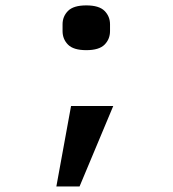

<svg xmlns="http://www.w3.org/2000/svg" viewBox="-20 -546 640 712"><path d="M189 145.5 243.5 -153H400L275 145.5ZM300 -360Q252.5 -360 232.2 -380.5Q212 -401 212 -430.5V-456Q212 -485 232.2 -505.5Q252.5 -526 300 -526Q347.5 -526 367.8 -505.5Q388 -485 388 -456V-430.5Q388 -401 367.8 -380.5Q347.5 -360 300 -360Z"/></svg>

Font: Lilex Medium
Style: Regular
Weight: 500
Designer: Mike Abbink, Paul van der Laan, Pieter van Rosmalen, Mikhael Khrustik
Foundry: Mikhael Khrustik
Version: Version 1.100